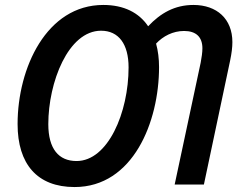

<svg xmlns="http://www.w3.org/2000/svg" viewBox="-20 -745 989 775"><path d="M281 10C517 10 622 -253 622 -474C622 -508 618 -540 610 -569C638 -599 678 -620 723 -620C771 -620 797 -596 797 -550C797 -534 794 -513 790 -492L685 0H803L909 -501C915 -530 918 -554 918 -575C918 -669 855 -725 761 -725C685 -725 628 -692 578 -639C541 -694 480 -725 397 -725C168 -725 51 -471 51 -244C51 -83 130 10 281 10ZM289 -95C217 -95 175 -144 175 -244C175 -412 255 -621 388 -621C459 -621 499 -567 499 -473C499 -291 416 -95 289 -95Z"/></svg>

Font: Noto Sans SemiCondensed SemiBold
Style: Italic
Weight: 600
Width: 4
Italic angle: -12°
Designer: Monotype Design Team
Foundry: Monotype Imaging Inc.
Version: Version 2.013